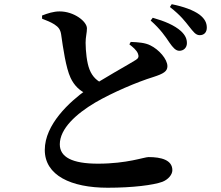

<svg xmlns="http://www.w3.org/2000/svg" viewBox="-20 -831 1040 905"><path d="M824.2 -591.6C845.7 -590.9 861 -606.7 861 -627.5C861 -646.5 854.6 -664.2 833 -684.4C802.3 -712 755.6 -731.6 700 -747.3L690.1 -734.1C736.2 -693.7 760.6 -657.4 778.7 -630.2C795.1 -606.7 807.8 -592.4 824.2 -591.6ZM487.7 53.9C605.6 53.9 703.1 41.4 745.1 26.1C772.6 15.5 792.4 -7.6 792.4 -28.8C792.4 -77.1 739.8 -90.6 680.2 -90.6C659.2 -90.6 579.6 -59.5 441.7 -59.5C319.9 -59.5 261.9 -90.6 261.9 -150.8C261.9 -224.8 339.7 -294.8 428.8 -347.6C511.1 -395.5 626.2 -444.4 702.9 -468.1C750.8 -483.5 769.1 -494.9 769.1 -518.8C769.1 -552.3 728.9 -597.8 688.4 -617.3C663.9 -629.7 631.8 -632 596.2 -633.4L589.8 -622C605 -609.8 623.7 -595.6 630.5 -577.6C635.3 -564.6 632.7 -556.1 620.6 -548.8C589.6 -528.5 462 -459.5 387.5 -407.9C307.1 -350.6 191.1 -243.9 191.1 -124.2C191.1 -4.3 314.6 53.9 487.7 53.9ZM394.5 -385.9 470.4 -434.4C438 -448 415.6 -469.1 402.1 -503.1C389.1 -535.4 383.8 -589.8 383.5 -629.3C383.2 -655.2 390 -677.3 389.8 -697.6C389.5 -730.1 328.8 -777.2 261.2 -777.2C232 -777.2 204.9 -768.2 178.2 -757.8L178.4 -742.8C198.7 -735.3 220.8 -726 236.3 -716.1C256.3 -703.1 264.7 -691.2 268.2 -668.4C277 -606.8 290.5 -511 312.6 -464.3C329 -429.2 355.1 -401.6 394.5 -385.9ZM921.4 -665.2C942.2 -665.2 954.8 -678.8 954.8 -700.6C954.8 -723.3 945.3 -743 920 -762.3C891.9 -782.8 846.4 -799.7 789.4 -811.2L780.8 -798C833 -757.4 853.1 -729.1 871.5 -706C891.1 -681.5 902.3 -665.2 921.4 -665.2Z"/></svg>

Font: Source Han Serif CN VF
Style: Regular
Weight: 250
Designer: Ryoko NISHIZUKA 西塚涼子 (kana & ideographs); Frank Grießhammer (Latin, Greek & Cyrillic); Wenlong ZHANG 张文龙 (bopomofo); San
Foundry: Adobe
Version: Version 2.002;hotconv 1.1.0;makeotfexe 2.6.0